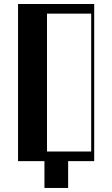

<svg xmlns="http://www.w3.org/2000/svg" viewBox="-20 -804 560 958"><path d="M70 -784H450V0H70ZM435 -48V-736H214.5V-48ZM201.8 0H320V133.8H201.8Z"/></svg>

Font: Facade Sud
Style: Regular
Weight: 100
Designer: Éléonore Fines
Foundry: Velvetyne Type Foundry
Version: Version 1.001;Glyphs 3.2 (3202)